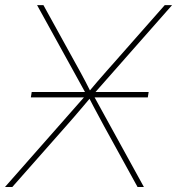

<svg xmlns="http://www.w3.org/2000/svg" viewBox="-36 -748 708 768"><path d="M87.4 -358.4 90.8 -379.9H558.6L555.2 -358.4ZM-16.1 0 316.4 -377.4 314 -361.8 112.3 -727.5H137.7L263.2 -500Q274.4 -480 285.2 -460.2Q295.9 -440.4 306.6 -420.2Q317.4 -399.9 327.6 -378.9H317.4Q335 -399.9 352.3 -420.2Q369.6 -440.4 387.2 -460.2Q404.8 -480 422.4 -500L623 -727.5H652.3L329.1 -360.8L332 -377.4L539.6 0H514.2L380.9 -242.2Q370.6 -261.7 360.1 -281Q349.6 -300.3 339.1 -320.1Q328.6 -339.8 318.4 -359.9H328.1Q311 -339.8 294.4 -320.1Q277.8 -300.3 261 -281Q244.1 -261.7 227.1 -242.2L13.2 0Z"/></svg>

Font: Inter 17pt Thin
Style: Italic
Weight: 250
Italic angle: -9.3988°
Version: Version 4.001;git-66647c0bb